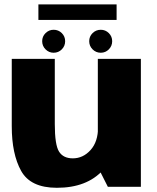

<svg xmlns="http://www.w3.org/2000/svg" viewBox="-20 -866 726 890"><path d="M480 0H633V-593H433.5V-92ZM234 -593H34.5V-280.5Q34.5 -152 78 -73.8Q121.5 4.5 243.5 4.5Q382.5 4.5 457 -77.2Q531.5 -159 531.5 -240L434.5 -276.5Q434.5 -209 399.8 -170.5Q365 -132 317.5 -132Q273.5 -132 253.8 -163Q234 -194 234 -291ZM228.5 -621.5Q251 -621.5 266.5 -637.2Q282 -653 282 -675Q282 -697 266.5 -712.5Q251 -728 228.5 -728Q207 -728 191.2 -712.5Q175.5 -697 175.5 -675Q175.5 -653 191.2 -637.2Q207 -621.5 228.5 -621.5ZM447 -621.5Q469 -621.5 484.5 -637.2Q500 -653 500 -675Q500 -697 484.5 -712.5Q469 -728 447 -728Q425 -728 409.2 -712.5Q393.5 -697 393.5 -675Q393.5 -653 409.2 -637.2Q425 -621.5 447 -621.5ZM158 -773.5H520.5V-845.5H158Z"/></svg>

Font: Anybody UltraCondensed Thin ExtraBold
Style: Regular
Weight: 800
Version: Version 1.111